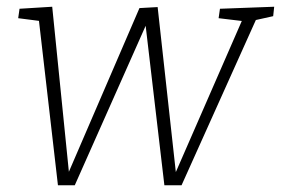

<svg xmlns="http://www.w3.org/2000/svg" viewBox="-20 -548 834 570"><path d="M152 2 95 -492 104 -485 34 -494 38 -522 135 -528 186 -23H178L394 -524L448 -527L503 -28H498L701 -493L704 -485L629 -494L633 -522L794 -528L791 -500L728 -486L742 -494L519 2H468L410 -492L422 -493L202 2Z"/></svg>

Font: Bitter Thin Light
Style: Italic
Weight: 300
Italic angle: -9°
Version: Version 2.002